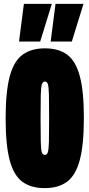

<svg xmlns="http://www.w3.org/2000/svg" viewBox="-20 -959 461 989"><path d="M210 10Q140 10 95.5 -22.5Q51 -55 30 -133.5Q9 -212 9 -348Q9 -486 30 -565Q51 -644 96 -677Q141 -710 211 -710Q282 -710 326 -677.5Q370 -645 391 -567Q412 -489 412 -352Q412 -214 391 -135Q370 -56 325.5 -23Q281 10 210 10ZM211 -161Q222 -161 226.5 -175Q231 -189 232 -230Q233 -271 233 -351Q233 -432 232 -472Q231 -512 226.5 -525.5Q222 -539 211 -539Q201 -539 196 -525Q191 -511 190 -470.5Q189 -430 189 -349Q189 -269 190 -228.5Q191 -188 195.5 -174.5Q200 -161 211 -161ZM241 -745 266 -939H410L350 -745ZM78 -745 103 -939H247L187 -745Z"/></svg>

Font: Georama ExtraCondensed Black
Style: Regular
Weight: 900
Width: 2
Designer: Jean-Baptiste Levee
Foundry: Production Type
Version: Version 1.000